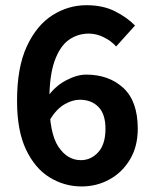

<svg xmlns="http://www.w3.org/2000/svg" viewBox="-20 -687 575 720"><path d="M286.1 12.2Q221.7 12.2 166.5 -21.5Q111.3 -55.2 77.6 -126Q43.9 -196.8 43.9 -309.1Q43.9 -434.6 80.8 -513.7Q117.7 -592.8 177 -630.1Q236.3 -667.5 304.2 -667.5Q365.7 -667.5 410.6 -645Q455.6 -622.6 486.3 -591.3L415.5 -512.7Q397.5 -533.2 369.6 -547.1Q341.8 -561 313 -561Q271.5 -561 238 -537.4Q204.6 -513.7 184.8 -458.5Q165 -403.3 165 -309.1Q165 -188 198.7 -137.2Q232.4 -86.4 283.2 -86.4Q321.3 -86.4 348.4 -116.2Q375.5 -146 375.5 -204.1Q375.5 -259.3 349.1 -286.1Q322.8 -313 278.8 -313Q251.5 -313 221.2 -295.4Q190.9 -277.8 165.5 -235.4L159.2 -324.7Q186 -363.3 227.1 -385.3Q268.1 -407.2 303.2 -407.2Q388.2 -407.2 442.4 -357.4Q496.6 -307.6 496.6 -204.1Q496.6 -137.7 467.5 -89.1Q438.5 -40.5 390.6 -14.2Q342.8 12.2 286.1 12.2Z"/></svg>

Font: Akatab ExtraBold
Style: Regular
Weight: 800
Designer: SIL International
Foundry: SIL International
Version: Version 3.000